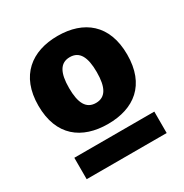

<svg xmlns="http://www.w3.org/2000/svg" viewBox="-138 -838 760 792"><g transform="rotate(-30 242.0 -442.0)"><path d="M30 -518C30 -374 118 -309 242 -309C366 -309 453 -374 453 -518C453 -661 366 -728 242 -728C119 -728 30 -661 30 -518ZM176 -518C176 -590 196 -627 242 -627C288 -627 308 -590 308 -518C308 -446 288 -409 242 -409C196 -409 176 -446 176 -518ZM51 -258V-156H432V-258Z"/></g></svg>

Font: Kufam Arabic Latin Roman Bold
Style: Regular
Weight: 700
Designer: Wael Morcos & Artur Schmal
Version: Version 1.200;PS 001.200;hotconv 1.0.88;makeotf.lib2.5.64775